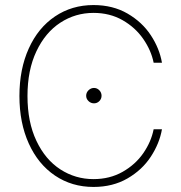

<svg xmlns="http://www.w3.org/2000/svg" viewBox="-20 -737 723 767"><path d="M353.5 -685.5Q281.2 -685.5 221.2 -646.5Q161.1 -607.4 125.5 -532.2Q89.8 -457 89.8 -353.5Q89.8 -249.5 125.5 -174.3Q161.1 -99.1 221.2 -60.3Q281.2 -21.5 353.5 -21.5Q418.5 -21.5 469.7 -50.5Q521 -79.6 552.5 -125.2Q584 -170.9 593.8 -220.7H627Q617.2 -164.1 582.5 -111.1Q547.9 -58.1 489.3 -24.2Q430.7 9.8 353.5 9.8Q267.1 9.8 199.7 -35.6Q132.3 -81.1 95 -163.6Q57.6 -246.1 57.6 -353.5Q57.6 -460.9 95 -543.5Q132.3 -626 199.7 -671.4Q267.1 -716.8 353.5 -716.8Q430.7 -716.8 489.3 -682.9Q547.9 -648.9 582.5 -596.2Q617.2 -543.5 627 -486.3H593.8Q584 -535.6 552.2 -581.5Q520.5 -627.4 469.5 -656.5Q418.5 -685.5 353.5 -685.5ZM324.2 -354.5Q324.2 -367.2 333.7 -376.5Q343.3 -385.7 355.5 -385.7Q367.7 -385.7 376.7 -376.5Q385.7 -367.2 385.7 -354.5Q385.7 -342.3 377 -333.3Q368.2 -324.2 355.5 -324.2Q342.8 -324.2 333.5 -333.3Q324.2 -342.3 324.2 -354.5Z"/></svg>

Font: Pretendard GOV Thin
Style: Regular
Weight: 100
Designer: Base glyphs from Inter by Rasmus Andersson; Hangeul glyphs from Noto Sans CJK(Source Han Sans) by Jang Soo-young and Kan
Foundry: Kil Hyung-jin
Version: Version 1.309